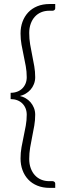

<svg xmlns="http://www.w3.org/2000/svg" viewBox="-20 -778 340 930"><path d="M109.5 -222.5Q109.5 -239 104 -252.8Q98.5 -266.5 88.2 -276.8Q78 -287 63.5 -292.5Q49 -298 31.5 -298V-328.5Q49 -328.5 63.5 -334Q78 -339.5 88.2 -349.8Q98.5 -360 104 -373.8Q109.5 -387.5 109.5 -404Q109.5 -431.5 104.8 -457.5Q100 -483.5 94.5 -509.5Q89 -535.5 84.2 -561.8Q79.5 -588 79.5 -616Q79.5 -646.5 89 -672.5Q98.5 -698.5 116.5 -717.8Q134.5 -737 160.8 -747.8Q187 -758.5 220 -758.5H247.5V-737.5Q247.5 -732 243.2 -729Q239 -726 235 -726H218.5Q197 -726 179.2 -718.5Q161.5 -711 148.8 -697Q136 -683 128.8 -663Q121.5 -643 121.5 -618.5Q121.5 -590 126 -563Q130.5 -536 136 -509.8Q141.5 -483.5 146 -457.2Q150.5 -431 150.5 -404.5Q150.5 -386 144.2 -370.5Q138 -355 127.8 -343.5Q117.5 -332 104.2 -324.2Q91 -316.5 76.5 -313Q91 -310 104.2 -302.2Q117.5 -294.5 127.8 -282.8Q138 -271 144.2 -255.8Q150.5 -240.5 150.5 -222Q150.5 -195.5 146 -169.2Q141.5 -143 136 -116.5Q130.5 -90 126 -63Q121.5 -36 121.5 -8Q121.5 16.5 128.8 36.5Q136 56.5 148.8 70.5Q161.5 84.5 179.2 92Q197 99.5 218.5 99.5H235Q239 99.5 243.2 102.5Q247.5 105.5 247.5 111V132H220Q187 132 160.8 121.2Q134.5 110.5 116.5 91.2Q98.5 72 89 46Q79.5 20 79.5 -10.5Q79.5 -38.5 84.2 -64.8Q89 -91 94.5 -117Q100 -143 104.8 -169Q109.5 -195 109.5 -222.5Z"/></svg>

Font: Lato TR Light
Style: Regular
Weight: 300
Designer: Lukasz Dziedzic
Foundry: Lukasz Dziedzic
Version: Version 1.104 2013